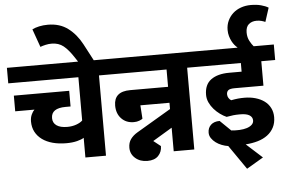

<svg xmlns="http://www.w3.org/2000/svg" viewBox="-76 -1016 1920 1282"><g transform="rotate(-5 884.5 -374.5)"><path d="M20 -348V-453H391V-348H358Q261 -348 261 -281Q261 -249 286 -231.5Q311 -214 358 -214Q391 -214 418.5 -224Q446 -234 460 -248V-538H-10V-642H678V-538H598V0H460V-132Q446 -122 414.5 -114Q383 -106 342 -106Q292 -106 251 -117Q210 -128 180.5 -149.5Q151 -171 135 -201.5Q119 -232 119 -271Q119 -297 128.5 -317.5Q138 -338 149 -348Z M182 -883Q201 -893 228.5 -899Q256 -905 287 -905Q367 -905 422 -863.5Q477 -822 513 -754L589 -610H488L448 -671Q413 -725 380.5 -751Q348 -777 301 -777Q281 -777 261 -772.5Q241 -768 225 -762Z M1051 -148 921 -70 969 -32Q969 7 944 33Q919 59 871 59Q822 59 790 31Q758 3 758 -39Q758 -73 775 -96.5Q792 -120 821 -137L1051 -273V-315H856L862 -225Q857 -220 840.5 -213.5Q824 -207 803 -207Q752 -207 720 -240.5Q688 -274 688 -328Q688 -422 797 -422H1051V-538H658V-642H1269V-538H1189V10H1051Z M1417 7Q1396 4 1374 -4.5Q1352 -13 1334.5 -26Q1317 -39 1305.5 -56Q1294 -73 1294 -93Q1294 -125 1315 -145Q1336 -165 1374 -165L1446 -95Q1474 -92 1501.5 -93.5Q1529 -95 1550 -101.5Q1571 -108 1584 -120Q1597 -132 1597 -149Q1597 -171 1577 -184Q1557 -197 1514 -197Q1488 -197 1469 -195Q1450 -193 1423 -188Q1402 -197 1380 -213Q1358 -229 1340 -249.5Q1322 -270 1310.5 -294.5Q1299 -319 1299 -346Q1299 -415 1343.5 -447.5Q1388 -480 1466 -480H1549V-538H1259V-642H1535V-644Q1526 -651 1516.5 -662.5Q1507 -674 1499 -689.5Q1491 -705 1485.5 -724Q1480 -743 1480 -765Q1480 -799 1493 -827Q1506 -855 1528.5 -875.5Q1551 -896 1582 -907Q1613 -918 1648 -918Q1687 -918 1717 -910Q1747 -902 1766 -890L1736 -797Q1725 -802 1710.5 -806Q1696 -810 1678 -810Q1646 -810 1625.5 -792.5Q1605 -775 1605 -737Q1605 -705 1618.5 -680Q1632 -655 1644 -642H1779V-538H1686V-374H1494Q1461 -374 1450 -364.5Q1439 -355 1439 -338Q1439 -324 1446 -313Q1453 -302 1463 -296Q1489 -301 1509 -303Q1529 -305 1552 -305Q1592 -305 1626.5 -295Q1661 -285 1686 -266.5Q1711 -248 1725 -220.5Q1739 -193 1739 -159Q1739 -120 1723.5 -90Q1708 -60 1680.5 -39.5Q1653 -19 1615.5 -8Q1578 3 1534 6L1641 103L1529 169Z"/></g></svg>

Font: Mukta ExtraBold
Style: Regular
Weight: 800
Designer: Girish Dalvi and Yashodeep Gholap
Foundry: Ek Type
Version: Version 2.538;PS 1.002;hotconv 16.6.51;makeotf.lib2.5.65220;